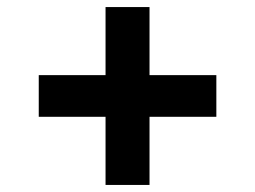

<svg xmlns="http://www.w3.org/2000/svg" viewBox="-20 -561 719 541"><path d="M277.4 -541.1H401.3V-39.9H277.4ZM89.2 -349.3H589.6V-231.9H89.2Z"/></svg>

Font: Raveo Variable
Style: Regular
Weight: 400
Designer: Jakub Foglar, Rasmus Andersson (Inter)
Foundry: Jakubfoglar.com
Version: Version 1.000;Glyphs 3.2.3 (3260)